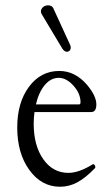

<svg xmlns="http://www.w3.org/2000/svg" viewBox="-20 -692 419 723"><path d="M231.9 -497.1Q222.7 -497.1 214.8 -508.8L136.2 -640.1Q130.9 -651.4 138.4 -661.4Q146 -671.4 160.2 -671.9Q174.8 -671.9 180.2 -662.1L243.2 -524.9Q248.5 -514.2 245.1 -505.9Q241.7 -497.6 231.9 -497.1ZM206.1 11.2Q136.2 11.2 90.6 -51.8Q44.9 -114.7 44.9 -211.9Q44.9 -305.7 89.1 -365.2Q133.3 -424.8 203.1 -424.8Q263.2 -424.8 308.1 -372.1Q342.8 -330.6 342.8 -298.8Q342.8 -270 323.2 -270H109.9Q106.9 -249 106.9 -226.1Q106.9 -143.6 143.1 -92.3Q179.2 -41 237.8 -41Q276.9 -41 329.1 -73.2Q331.1 -75.2 334.2 -72.5Q337.4 -69.8 338.6 -65.9Q339.8 -62 337.9 -59.1Q302.2 -22 271.2 -5.4Q240.2 11.2 206.1 11.2ZM201.2 -398.9Q171.4 -398.9 148.7 -371.8Q126 -344.7 115.2 -298.8H277.8Q283.2 -298.8 283.2 -307.1Q283.2 -339.8 256.6 -369.4Q230 -398.9 201.2 -398.9Z"/></svg>

Font: Junicode SmCond Light
Style: Regular
Weight: 300
Width: 4
Designer: Peter S. Baker
Version: Version 2.206